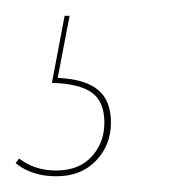

<svg xmlns="http://www.w3.org/2000/svg" viewBox="-52 -18 247 243"><path d="M36.1 2 21 80.6Q55.2 82 71.8 95.5Q88.4 108.9 88.4 137.2Q88.4 165.5 69.6 185.3Q50.8 205.1 19 205.1Q-11.7 205.1 -32.2 188.5L-27.8 182.6Q-8.3 197.8 19 197.8Q47.9 197.8 64 180.2Q80.1 162.6 80.1 137.2Q80.1 110.8 64.5 99.4Q48.8 87.9 13.7 86.9L29.8 2Z"/></svg>

Font: Fira Sans Compressed Eight
Style: Italic
Weight: 100
Width: 3
Italic angle: -8°
Designer: Carrois Corporate & Edenspiekermann AG
Foundry: Carrois Corporate GbR & Edenspiekermann AG
Version: Version 4.203;PS 004.203;hotconv 1.0.88;makeotf.lib2.5.64775